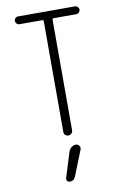

<svg xmlns="http://www.w3.org/2000/svg" viewBox="-106 -789 712 1113"><g transform="rotate(-10 250.0 -232.5)"><path d="M240.2 92.8Q245.1 79.1 256.8 69.3Q268.6 59.6 284.2 59.6Q295.9 59.6 302.7 70.3Q309.6 81.1 305.7 91.8L246.1 241.2Q236.3 265.6 211.9 264.6Q202.1 264.6 196.8 257.3Q191.4 250 194.3 241.2ZM82 -684.6Q73.2 -684.6 66.4 -691.9Q59.6 -699.2 59.6 -708Q59.6 -716.8 66.4 -723.6Q73.2 -730.5 82 -730.5H418Q426.8 -730.5 433.6 -723.6Q440.4 -716.8 440.4 -708Q440.4 -699.2 433.6 -691.9Q426.8 -684.6 418 -684.6H284.2Q276.4 -684.6 276.4 -675.8V-25.4Q276.4 -15.6 268.6 -7.8Q260.7 0 250 0Q240.2 0 232.4 -6.8Q224.6 -13.7 224.6 -25.4V-675.8Q224.6 -684.6 215.8 -684.6Z"/></g></svg>

Font: Rounded-X Mgen+ 1m light
Style: Regular
Weight: 200
Designer: [Source Han Sans]
Ryoko NISHIZUKA  (kana & ideographs); Paul D. Hunt (Latin, Greek & Cyrillic); Wenlong ZHANG  (bopomofo
Version: Version 1.059.20150602